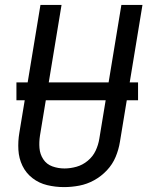

<svg xmlns="http://www.w3.org/2000/svg" viewBox="-20 -755 616 783"><path d="M241 8Q272 8 303.5 2Q335 -4 364 -20Q393 -36 416 -60.5Q439 -85 451.5 -115Q464 -145 469 -176L561 -735H475L385 -189Q381 -164 370 -140.5Q359 -117 338 -99.5Q317 -82 292 -75Q267 -68 243 -68Q217 -68 193.5 -76.5Q170 -85 156.5 -105.5Q143 -126 141 -151Q139 -176 143 -202L231 -735H145L59 -214Q53 -179 55 -144Q57 -109 71.5 -79Q86 -49 112.5 -28.5Q139 -8 172.5 0Q206 8 241 8ZM47 -346H543V-419H47Z"/></svg>

Font: Iosevka Sparkle Oblique
Style: Regular
Weight: 400
Italic angle: -9°
Designer: Belleve Invis
Foundry: Belleve Invis
Version: Version 4.5.0; ttfautohint (v1.8.3)